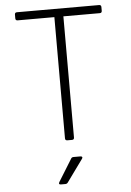

<svg xmlns="http://www.w3.org/2000/svg" viewBox="-63 -776 726 1062"><g transform="rotate(-5 300.0 -245.0)"><path d="M288 0Q276 0 276 -12V-685H72Q60 -685 60 -697V-718Q60 -730 72 -730H528Q540 -730 540 -718V-697Q540 -685 528 -685H326V-12Q326 0 314 0ZM232 240Q216 240 224 226L300 103Q304 95 314 95H352Q360 95 362 99.5Q364 104 359 110L270 233Q265 240 256 240Z"/></g></svg>

Font: Pitagon Sans Mono Thin
Style: Regular
Weight: 100
Monospace: yes
Designer: Travis Tran
Foundry: Pitagon
Version: Version 1.001; ttfautohint (v1.8.4.7-5d5b);gftools[0.9.26]